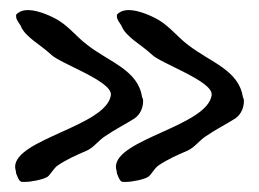

<svg xmlns="http://www.w3.org/2000/svg" viewBox="-20 -406 514 381"><path d="M264 -205C264 -210 263 -211 262 -213C254 -267 198 -282 153 -317C133 -332 119 -351 97 -365C86 -372 57 -386 36 -386C25 -386 18 -383 12 -377V-373C12 -367 18 -360 21 -355C29 -333 61 -317 81 -298C97 -281 200 -246 200 -219V-217C191 -156 10 -130 10 -75C10 -71 12 -66 12 -62C14 -58 16 -49 21 -46C21 -45 25 -45 29 -45C43 -45 66 -50 74 -55C81 -60 86 -72 95 -78C113 -90 131 -98 152 -107C166 -113 176 -128 189 -136C208 -149 228 -159 247 -171C260 -180 264 -195 264 -205ZM464 -205C464 -210 463 -211 462 -213C454 -267 398 -282 353 -317C333 -332 319 -351 297 -365C286 -372 257 -386 236 -386C225 -386 218 -383 212 -377V-373C212 -367 218 -360 221 -355C229 -333 261 -317 281 -298C297 -281 400 -246 400 -219V-217C391 -156 210 -130 210 -75C210 -71 212 -66 212 -62C214 -58 216 -49 221 -46C221 -45 225 -45 229 -45C243 -45 266 -50 274 -55C281 -60 286 -72 295 -78C313 -90 331 -98 352 -107C366 -113 376 -128 389 -136C408 -149 428 -159 447 -171C460 -180 464 -195 464 -205Z"/></svg>

Font: Ancial
Style: Regular
Weight: 400
Designer: Daytona Mess (Anne-Dauphine Borione)
Foundry: Daytona Mess (Anne-Dauphine Borione)
Version: Version 1.000;Glyphs 3.2 (3192)